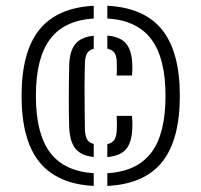

<svg xmlns="http://www.w3.org/2000/svg" viewBox="-20 -624 681 649"><path d="M52.9 -300Q52.9 -448.7 112.9 -523.4Q172.9 -598 296.8 -604.5V-561.5Q196.5 -555 148.9 -491.1Q101.3 -427.2 101.3 -300Q101.3 -172.8 148.9 -108.9Q196.5 -45 296.8 -38.5V4.5Q172.9 -2 112.9 -76.6Q52.9 -151.3 52.9 -300ZM214 -190.9Q213.1 -213.3 212.8 -240.3Q212.6 -267.3 212.6 -296.1Q212.6 -324.8 213 -352.5Q213.5 -380.2 214 -404.3Q215.4 -452 234.9 -475.5Q254.4 -498.9 296.8 -503.3V-459Q281.5 -455.5 274.6 -444.2Q267.6 -432.8 267.1 -410.6Q266 -375.8 265.8 -334.5Q265.7 -293.1 266.2 -253.7Q266.7 -214.3 267.1 -185.8Q267.9 -163.5 274.7 -152.4Q281.5 -141.3 296.8 -137.4V-93.4Q255.7 -97.4 236.2 -120.2Q216.7 -143 214 -190.9ZM342.8 4.5V-38.5Q443.5 -44.6 491.5 -108.3Q539.5 -172 539.5 -300Q539.5 -427.2 491.5 -491.3Q443.5 -555.4 342.8 -561.5V-604.5Q467.2 -598.4 527.5 -523.8Q587.9 -449.2 587.9 -300Q587.9 -150.8 527.8 -76.2Q467.6 -1.6 342.8 4.5ZM342.8 -93V-136.9Q359.3 -140.4 366.8 -151.7Q374.2 -163.1 374.7 -185.8Q375.3 -196.9 375.3 -206.2Q375.3 -215.5 374.3 -232.3H426.1Q427.5 -218 427.6 -209.6Q427.7 -201.2 427.1 -190.4Q425.7 -143.2 406.3 -120.1Q387 -97 342.8 -93ZM342.8 -503.7Q387.1 -499.7 406.4 -476.5Q425.7 -453.2 427.1 -406.3Q427.7 -396.5 427.4 -387.5Q427.1 -378.5 426.1 -368.6H374.3Q375.3 -380 375 -390.8Q374.7 -401.7 374.7 -411.2Q374.7 -433.8 367.3 -444.9Q359.9 -456 342.8 -459.5Z"/></svg>

Font: Big Shoulders Stencil Text Thin
Style: Regular
Weight: 100
Designer: Patric King
Foundry: XO Type Co
Version: Version 2.001